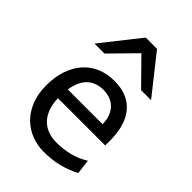

<svg xmlns="http://www.w3.org/2000/svg" viewBox="-230 -882 996 996"><g transform="rotate(45 267.5 -384.5)"><path d="M280.8 -507.8Q320.8 -507.8 351.6 -498.3Q382.3 -488.8 404.8 -471.9Q427.2 -455.1 442.4 -432.6Q457.5 -410.2 466.6 -384.3Q475.6 -358.4 479.5 -330.3Q483.4 -302.2 483.4 -274.9Q483.4 -268.1 483.4 -255.9Q483.4 -243.7 482.9 -236.8H136.7Q138.2 -193.8 150.1 -162.1Q162.1 -130.4 182.9 -109.6Q203.6 -88.9 231.7 -78.6Q259.8 -68.4 293 -68.4Q340.3 -68.4 385.7 -79.1Q431.2 -89.8 476.1 -117.2L485.8 -36.6Q460 -23.4 435.1 -14.2Q410.2 -4.9 385.3 1Q360.4 6.8 334.7 9.5Q309.1 12.2 280.8 12.2Q233.9 12.2 191.4 -4.2Q148.9 -20.5 116.7 -52.5Q84.5 -84.5 65.4 -131.8Q46.4 -179.2 46.4 -241.7Q46.4 -302.2 62.7 -351.3Q79.1 -400.4 109.4 -435.3Q139.6 -470.2 183.1 -489Q226.6 -507.8 280.8 -507.8ZM273.4 -434.6Q219.7 -434.6 185.5 -403.1Q151.4 -371.6 140.6 -305.2H395.5Q395.5 -336.4 386.5 -360.6Q377.4 -384.8 361.1 -401.4Q344.7 -418 322.3 -426.3Q299.8 -434.6 273.4 -434.6ZM70.3 -571.3 236.3 -781.2H319.3L485.4 -571.3H412.1L277.8 -708L143.6 -571.3Z"/></g></svg>

Font: Andika DR AuSIL
Style: Regular
Weight: 400
Designer: Annie Olsen & Victor Gaultney
Foundry: SIL International
Version: Version 0.003